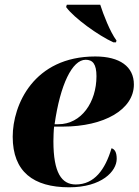

<svg xmlns="http://www.w3.org/2000/svg" viewBox="-20 -786 589 816"><path d="M462 -606H473L475 -614C448 -650 419 -725 406 -766H264L261 -756C294 -710 398 -635 462 -606ZM274 10C412 10 476 -58 476 -111C476 -140 467 -152 454 -156C427 -65 381 -2 302 -2C242 -2 207 -51 207 -186C207 -197 208 -235 210 -248H248C422 -248 549 -320 549 -427C549 -503 489 -546 385 -546C123 -546 34 -340 34 -205C34 -56 122 10 274 10ZM228 -258H212C236 -427 287 -532 344 -532C374 -532 390 -514 390 -462C390 -352 326 -258 228 -258Z"/></svg>

Font: Noto Serif Display ExtraBold
Style: Italic
Weight: 800
Italic angle: -12°
Designer: Monotype Design Team
Foundry: Monotype Imaging Inc.
Version: Version 2.009